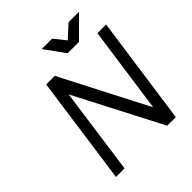

<svg xmlns="http://www.w3.org/2000/svg" viewBox="-233 -1021 1171 1171"><g transform="rotate(-45 352.0 -436.0)"><path d="M320 -872 414 -742H512L642 -872H552L470 -797L410 -872ZM187 -700 89 0H163L241 -560L531 0H605L704 -700H629L550 -140L261 -700Z"/></g></svg>

Font: Unageo
Style: Regular-Italic
Weight: 400
Designer: Richard Sepsi
Foundry: Richard Sepsi
Version: Version 2.000